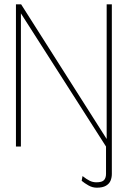

<svg xmlns="http://www.w3.org/2000/svg" viewBox="-20 -680 593 891"><path d="M499 0V127Q499 144 493 158.5Q487 173 471.5 182Q456 191 429 191Q409 191 390.5 180.5Q372 170 359 159L363 137Q382 152 396.5 159Q411 166 427 166Q454 166 463 155.5Q472 145 472 127V0ZM54 0V-660H78L475 -35V-660H499V0H472L77 -618V0Z"/></svg>

Font: Panamera Thin
Style: Regular
Weight: 100
Designer: Bastien Sozeau
Foundry: NBR — Bastien Sozeau
Version: Version 3.003;gftools[0.9.33]